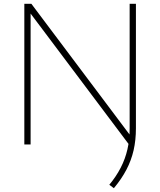

<svg xmlns="http://www.w3.org/2000/svg" viewBox="-20 -760 843 1010"><path d="M662 5 125 -710H141V0H108V-740H145L682 -25ZM579 230 555 212Q591.5 168 615.2 121.8Q639 75.5 650.5 25Q662 -25.5 662 -83V-740H695V-85Q695 -23 682.8 30.5Q670.5 84 644.8 133Q619 182 579 230Z"/></svg>

Font: Encode Sans SC Expanded Thin
Style: Regular
Weight: 250
Width: 7
Designer: Multiple Designers
Foundry: Impallari Type
Version: Version 3.002